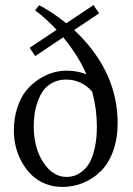

<svg xmlns="http://www.w3.org/2000/svg" viewBox="-20 -718 519 750"><path d="M239.7 -26.9Q255.4 -26.9 270.3 -31.5Q285.2 -36.1 301.8 -49.3Q318.4 -62.5 330.3 -83.5Q342.3 -104.5 350.3 -140.6Q358.4 -176.8 358.4 -223.1Q358.4 -292.5 340.3 -359.4Q322.8 -381.3 295.9 -394.3Q269 -407.2 238.3 -407.2Q209.5 -407.2 186.5 -395.5Q163.6 -383.8 149.9 -365.2Q136.2 -346.7 127.4 -321.8Q118.7 -296.9 115.2 -273.4Q111.8 -250 111.8 -225.1Q111.8 -140.6 149.2 -83.7Q186.5 -26.9 239.7 -26.9ZM34.2 -207.5Q34.2 -257.3 47.9 -298.1Q61.5 -338.9 83 -365Q104.5 -391.1 132.3 -408.9Q160.2 -426.8 187 -434.3Q213.9 -441.9 240.2 -441.9Q283.2 -441.9 317.4 -427.7Q289.1 -495.6 227.1 -572.3L117.7 -499L95.7 -531.2L201.2 -601.6L185.1 -618.2Q147.9 -655.3 117.2 -677.2L132.8 -697.8Q187.5 -668.9 238.8 -627L345.2 -698.2L367.2 -666L269.5 -600.6L288.1 -583Q439.5 -429.7 439.5 -237.3Q439.5 -175.8 421.6 -127.2Q403.8 -78.6 373.3 -48.8Q342.8 -19 304.4 -3.4Q266.1 12.2 223.1 12.2Q187 12.2 155.8 -0.7Q124.5 -13.7 102.5 -35.4Q80.6 -57.1 64.9 -85.4Q49.3 -113.8 41.7 -144.8Q34.2 -175.8 34.2 -207.5Z"/></svg>

Font: Libertinage
Style: l
Weight: 400
Designer: OSP
Foundry: OSP
Version: Version 1.0; 2008; OFL relea